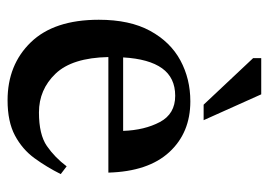

<svg xmlns="http://www.w3.org/2000/svg" viewBox="-124 -594 727 520"><g transform="rotate(90 240.0 -333.5)"><path d="M251 10Q155 10 94 -53Q33 -116 33 -237Q33 -321 63 -376Q93 -431 143 -458Q193 -485 254 -485Q339 -485 391.5 -428Q444 -371 447 -263H134Q136 -165 179 -120Q222 -75 284 -75Q344 -75 375 -96.5Q406 -118 430 -150L451 -134Q432 -96 408 -63Q384 -30 346.5 -10Q309 10 251 10ZM135 -303H334Q332 -361 310 -402.5Q288 -444 239 -444Q190 -444 164.5 -408.5Q139 -373 135 -303ZM305 -521H263L137 -655V-677H235Z"/></g></svg>

Font: STIX Two Text Medium
Style: Regular
Weight: 500
Designer: Ross Mills, John Hudson & Paul Hanslow, Tiro Typeworks Ltd; with prior portions MicroPress Inc., and Coen Hoffman.
Foundry: Tiro Typeworks Ltd
Version: Version 2.13 b171